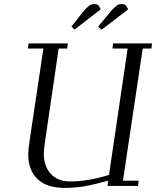

<svg xmlns="http://www.w3.org/2000/svg" viewBox="-20 -916 769 946"><path d="M117.2 -676.8 121.1 -702.1H314L311 -676.8H269L201.2 -213.9Q195.8 -178.2 195.8 -158.2Q195.8 -97.2 230.2 -59.6Q264.6 -22 325.2 -22Q413.1 -22 517.1 -54.2L608.9 -676.8H534.2L537.1 -702.1H729L726.1 -676.8H683.1L585.9 -25.9H663.1L660.2 0H509.8L513.2 -25.9Q446.8 -7.3 399.2 1.2Q351.6 9.8 295.9 9.8Q210.9 9.8 165 -33.7Q119.1 -77.1 119.1 -155.8Q119.1 -176.3 126 -224.1L193.8 -676.8ZM332 -785.2 394 -863.8Q411.6 -882.8 421.4 -889.4Q431.2 -896 444.8 -896Q450.2 -896 455.6 -894.3Q460.9 -892.6 463.4 -890.6L465.8 -889.2L476.1 -870.1L347.2 -770ZM463.9 -785.2 528.8 -863.8Q546.4 -882.8 556.4 -889.4Q566.4 -896 580.1 -896Q585.4 -896 590.6 -894.3Q595.7 -892.6 597.7 -890.6L600.1 -889.2L611.8 -870.1L481 -770Z"/></svg>

Font: Dehuti
Style: Italic
Weight: 400
Version: Version 1.2